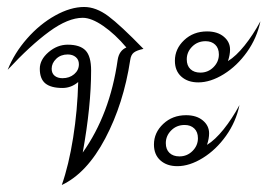

<svg xmlns="http://www.w3.org/2000/svg" viewBox="-20 -524 766 550"><path d="M391 -384Q372 -380 363.5 -373.5Q355 -367 353 -352Q334 -227 281.5 -127.5Q229 -28 157 6Q177 -51 189.5 -129.5Q202 -208 204 -289Q184 -272 159 -272Q126 -272 110 -285Q94 -298 94 -327Q94 -353 119 -374.5Q144 -396 174 -396Q209 -396 225 -379.5Q241 -363 241 -322Q241 -220 217 -87Q295 -197 317 -352Q321 -379 342 -388Q310 -426 276 -449.5Q242 -473 217 -473Q175 -473 121 -433.5Q67 -394 2 -324Q21 -372 57.5 -413.5Q94 -455 138 -479.5Q182 -504 221 -504Q255 -504 290 -478Q325 -452 391 -384ZM206 -340Q206 -353 197 -360.5Q188 -368 174 -368Q154 -368 141 -355.5Q128 -343 128 -327Q128 -314 136.5 -307Q145 -300 159 -300Q179 -300 192.5 -311.5Q206 -323 206 -340Z M481 -350Q481 -384 507.5 -409Q534 -434 573 -434Q603 -434 621 -419Q639 -404 639 -382Q639 -367 633 -349Q656 -363 680.5 -393.5Q705 -424 726 -463Q716 -415 687.5 -375Q659 -335 621 -311.5Q583 -288 548 -288Q518 -288 499.5 -304.5Q481 -321 481 -350ZM515 -354Q515 -336 525.5 -326Q536 -316 554 -316Q576 -316 591.5 -331.5Q607 -347 607 -368Q607 -386 596.5 -396Q586 -406 569 -406Q546 -406 530.5 -390.5Q515 -375 515 -354ZM666 -223Q656 -175 627.5 -135Q599 -95 561 -71.5Q523 -48 488 -48Q458 -48 439.5 -64.5Q421 -81 421 -110Q421 -144 447.5 -169Q474 -194 513 -194Q543 -194 561 -179Q579 -164 579 -142Q579 -127 573 -109Q596 -123 620.5 -153.5Q645 -184 666 -223ZM547 -128Q547 -146 536.5 -156Q526 -166 509 -166Q486 -166 470.5 -150.5Q455 -135 455 -114Q455 -96 465.5 -86Q476 -76 494 -76Q516 -76 531.5 -91.5Q547 -107 547 -128Z"/></svg>

Font: Srisakdi
Style: Regular
Weight: 400
Designer: Cadson Demak Co.,Ltd.
Foundry: Cadson Demak Co.,Ltd.
Version: Version 1.000